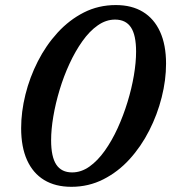

<svg xmlns="http://www.w3.org/2000/svg" viewBox="-20 -708 660 740"><path d="M177 -167.5Q177 -103.5 197 -73.5Q217 -43.5 258 -43.5Q293 -43.5 324.8 -66Q356.5 -88.5 384 -127.2Q411.5 -166 433.5 -214.2Q455.5 -262.5 471.5 -314.8Q487.5 -367 496 -417.2Q504.5 -467.5 504.5 -509Q504.5 -573 484.5 -602.8Q464.5 -632.5 423.5 -632.5Q388.5 -632.5 356.8 -610.2Q325 -588 297.5 -549.2Q270 -510.5 247.8 -462.2Q225.5 -414 209.8 -361.8Q194 -309.5 185.5 -259.2Q177 -209 177 -167.5ZM426.5 -688.5Q488 -688.5 531 -662.2Q574 -636 597 -585.5Q620 -535 620 -462.5Q620 -399.5 603.2 -333Q586.5 -266.5 555.2 -205Q524 -143.5 479.5 -94.5Q435 -45.5 378.2 -16.8Q321.5 12 255 12Q193.5 12 150.2 -14.2Q107 -40.5 84.2 -91Q61.5 -141.5 61.5 -214Q61.5 -277 78 -343.5Q94.5 -410 125.8 -471.5Q157 -533 201.8 -582Q246.5 -631 303 -659.8Q359.5 -688.5 426.5 -688.5Z"/></svg>

Font: Newsreader 16pt 16pt SemiBold
Style: Italic
Weight: 600
Italic angle: -17°
Version: Version 1.003